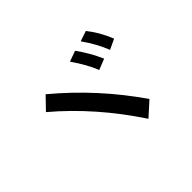

<svg xmlns="http://www.w3.org/2000/svg" viewBox="-128 -1039 1255 1255"><g transform="rotate(-45 500.0 -411.5)"><path d="M636.7 -64Q441.9 -359.4 193.8 -568.8L274.9 -652.8Q538.6 -433.1 732.9 -150.9ZM634.8 -517.1Q603.5 -596.7 538.1 -690.9L611.8 -717.8Q669.9 -638.2 710 -546.9ZM777.8 -560.1Q743.2 -648.4 681.6 -735.4L752.9 -759.3Q809.1 -690.9 848.6 -593.3Z"/></g></svg>

Font: BIZ UDGothic
Style: Bold
Weight: 700
Monospace: yes
Designer: TypeBank Co., Ltd.
Foundry: Morisawa Inc.
Version: Version 1.05